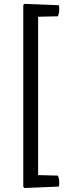

<svg xmlns="http://www.w3.org/2000/svg" viewBox="-20 -778 356 990"><path d="M100 -752 176.5 -724.5V160.5L100 185ZM106 191.5 100 185 106.5 123 279 127.5Q281.5 134 283.5 143.5Q285.5 153 285.5 161Q285.5 166.5 285.2 172.2Q285 178 283 184ZM283 -751Q285 -745 285.2 -739.2Q285.5 -733.5 285.5 -728Q285.5 -720 283.5 -710.5Q281.5 -701 279 -694L106.5 -690L100 -752L106 -758Z"/></svg>

Font: Signika Light
Style: Regular
Weight: 300
Designer: Anna Giedry
Foundry: Anna Giedry
Version: Version 2.000